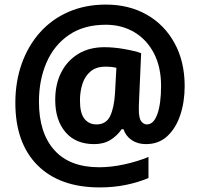

<svg xmlns="http://www.w3.org/2000/svg" viewBox="-20 -735 872 838"><path d="M786 -359Q786 -291 767 -233.5Q748 -176 710.5 -141Q673 -106 617 -106Q581 -106 555 -123.5Q529 -141 519 -171H511Q492 -143 462.5 -124.5Q433 -106 391 -106Q310 -106 265.5 -158.5Q221 -211 221 -299Q221 -368 247.5 -419.5Q274 -471 322 -500Q370 -529 436 -529Q476 -529 522 -521Q568 -513 596 -503L587 -297Q586 -285 586 -273Q586 -261 586 -257Q586 -219 596.5 -205.5Q607 -192 621 -192Q651 -192 667 -237.5Q683 -283 683 -360Q683 -443 651.5 -503Q620 -563 565.5 -595Q511 -627 442 -627Q346 -627 281 -582.5Q216 -538 183 -462Q150 -386 150 -291Q150 -155 217 -80Q284 -5 413 -5Q465 -5 522.5 -17.5Q580 -30 628 -50V42Q583 61 529.5 72Q476 83 415 83Q240 83 143.5 -14Q47 -111 47 -286Q47 -379 75 -457.5Q103 -536 155 -594Q207 -652 280 -683.5Q353 -715 442 -715Q543 -715 620.5 -671Q698 -627 742 -546.5Q786 -466 786 -359ZM329 -296Q329 -241 348.5 -216.5Q368 -192 401 -192Q443 -192 460.5 -228Q478 -264 482 -329L488 -439Q469 -444 440 -444Q400 -444 375.5 -423.5Q351 -403 340 -369.5Q329 -336 329 -296Z"/></svg>

Font: Noto Sans Gujarati SemiCondensed
Style: Bold
Weight: 700
Width: 4
Designer: Jelle Bosma - Monotype Design Team, Universal Thirst
Foundry: Monotype Imaging Inc.
Version: Version 2.106; ttfautohint (v1.8.4.7-5d5b)